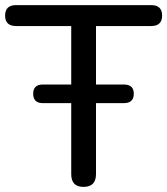

<svg xmlns="http://www.w3.org/2000/svg" viewBox="-23 -725 655 752"><path d="M145 -321Q107 -321 107 -358Q107 -394 145 -394H256V-623H40Q-3 -623 -3 -664Q-3 -705 40 -705H569Q612 -705 612 -664Q612 -623 569 -623H353V-394H462Q501 -394 501 -358Q501 -321 462 -321H353V-43Q353 7 304 7Q256 7 256 -43V-321Z"/></svg>

Font: Chiron GoRound TC
Style: Regular
Weight: 400
Designer: Ryoko NISHIZUKA 西塚涼子 (kana, bopomofo & ideographs); Paul D. Hunt (Latin, Greek & Cyrillic); Sandoll Communications 산돌커뮤니
Foundry: Adobe
Version: Version 1.000;hotconv 1.1.1;makeotfexe 2.6.0